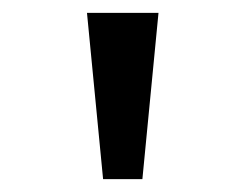

<svg xmlns="http://www.w3.org/2000/svg" viewBox="-20 -749 366 298"><path d="M140 -471 115 -729H226L201 -471Z"/></svg>

Font: umalayalam05
Style: Book
Weight: 400
Designer: Jelle Bosma - Monotype Design Team
Foundry: Monotype Imaging Inc.
Version: Version 2.003